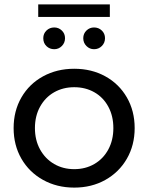

<svg xmlns="http://www.w3.org/2000/svg" viewBox="-20 -848 675 874"><path d="M42 -265Q42 -343 77.5 -404.5Q113 -466 176 -500.5Q239 -535 318 -535Q397 -535 459.5 -500.5Q522 -466 557.5 -404.5Q593 -343 593 -265Q593 -187 557.5 -125.5Q522 -64 459.5 -29Q397 6 318 6Q239 6 176 -29Q113 -64 77.5 -125.5Q42 -187 42 -265ZM496 -265Q496 -320 473 -362.5Q450 -405 409.5 -428Q369 -451 318 -451Q267 -451 226.5 -428Q186 -405 162.5 -362.5Q139 -320 139 -265Q139 -210 162.5 -167.5Q186 -125 226.5 -101.5Q267 -78 318 -78Q369 -78 409.5 -101.5Q450 -125 473 -167.5Q496 -210 496 -265ZM177 -674Q177 -695 191.5 -709Q206 -723 227 -723Q247 -723 261.5 -709Q276 -695 276 -674Q276 -653 261.5 -638.5Q247 -624 227 -624Q206 -624 191.5 -638Q177 -652 177 -674ZM359 -674Q359 -695 373.5 -709Q388 -723 408 -723Q429 -723 443.5 -709Q458 -695 458 -674Q458 -653 443.5 -638.5Q429 -624 408 -624Q388 -624 373.5 -638.5Q359 -653 359 -674ZM154 -828H480V-771H154Z"/></svg>

Font: Montserrat Alternates Medium
Style: Regular
Weight: 500
Designer: Julieta Ulanovsky
Foundry: Julieta Ulanovsky
Version: Version 7.200